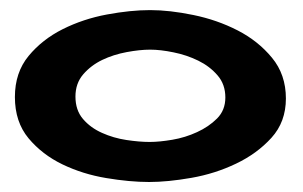

<svg xmlns="http://www.w3.org/2000/svg" viewBox="-20 -612 606 384"><path d="M278.3 -248Q239.3 -248 192.4 -255.9Q145.5 -263.7 105 -283.2Q64.5 -302.7 37.1 -335.4Q9.8 -368.2 9.8 -418Q9.8 -466.8 37.1 -500Q64.5 -533.2 105.5 -553.7Q146.5 -574.2 193.8 -583Q241.2 -591.8 280.3 -591.8Q319.3 -591.8 366.7 -582Q414.1 -572.3 455.1 -551.3Q496.1 -530.3 523.9 -496.6Q551.8 -462.9 551.8 -415Q551.8 -368.2 522.9 -336.4Q494.1 -304.7 452.1 -284.7Q410.2 -264.6 362.8 -256.3Q315.4 -248 278.3 -248ZM280.3 -512.7Q259.8 -512.7 233.4 -507.8Q207 -502.9 184.6 -492.2Q162.1 -481.4 146.5 -463.4Q130.9 -445.3 130.9 -418.9Q130.9 -391.6 146 -374Q161.1 -356.4 184.1 -346.2Q207 -335.9 232.9 -332Q258.8 -328.1 279.3 -328.1Q298.8 -328.1 324.7 -332.5Q350.6 -336.9 374 -347.7Q397.5 -358.4 414.1 -375Q430.7 -391.6 430.7 -417Q430.7 -443.4 415 -461.4Q399.4 -479.5 376.5 -490.7Q353.5 -502 327.1 -507.3Q300.8 -512.7 280.3 -512.7Z"/></svg>

Font: Cherry Cream Soda
Style: Regular
Weight: 400
Designer: Font Diner, Inc
Foundry: Font Diner, Inc
Version: Version 1.001